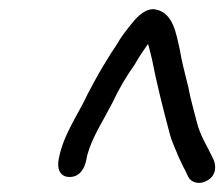

<svg xmlns="http://www.w3.org/2000/svg" viewBox="-20 -686 493 422"><path d="M170 -336C175 -367 198 -407 212 -432L227 -460C241 -490 258 -519 276 -544C286 -562 294 -573 305 -589C306 -588 306 -588 306 -587C309 -578 311 -567 314 -556C324 -504 339 -445 352 -396C357 -375 366 -358 373 -340L383 -319C388 -311 390 -304 394 -297C400 -285 418 -279 435 -289C456 -300 456 -323 448 -338C436 -364 419 -389 412 -420C406 -444 399 -467 394 -494C386 -528 380 -547 375 -578C367 -612 361 -657 323 -665C302 -670 282 -650 271 -636C260 -623 244 -602 236 -587L224 -569C211 -548 201 -532 188 -508L173 -480C153 -436 119 -391 109 -336C105 -316 111 -297 133 -297C155 -297 166 -315 170 -336Z"/></svg>

Font: Blanket
Style: Obl
Weight: 400
Foundry: Cannot Into Space Fonts
Version: Version 0.9